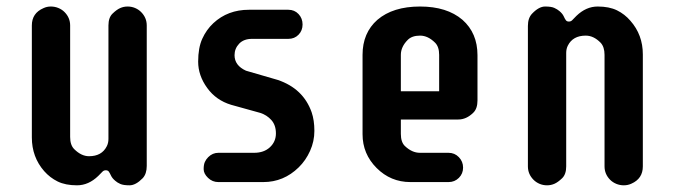

<svg xmlns="http://www.w3.org/2000/svg" viewBox="-20 -550 2038 580"><path d="M406.2 -513.7Q423.3 -496.6 423.3 -473.1V-48.8Q423.3 -24.9 411.1 -11.7Q390.1 9.8 371.3 9.8Q352.5 9.8 343.3 5.6Q334 1.5 328.1 -3.9Q318.8 -11.7 315.2 -19.8Q311.5 -27.8 308.6 -31.7Q305.7 -35.6 299.6 -35.6Q293.5 -35.6 289.6 -31.5Q285.6 -27.3 276.9 -18.6Q247.6 9.8 212.6 9.8Q177.7 9.8 154.3 -1.7Q130.9 -13.2 113.3 -33.2Q76.2 -75.7 76.2 -134.8V-473.1Q76.2 -510.3 111.3 -525.4Q121.6 -530.3 133.5 -530.3Q145.5 -530.3 156.2 -525.9Q167 -521.5 174.8 -513.7Q191.9 -496.6 191.9 -473.1V-136.2Q191.9 -111.8 204.1 -99.6Q225.6 -78.1 249 -78.1Q287.6 -78.1 302.7 -108.4Q307.6 -118.2 307.6 -130.4V-473.1Q307.6 -497.1 320.1 -509Q332.5 -521 343 -525.6Q353.5 -530.3 365.5 -530.3Q377.4 -530.3 387.9 -525.9Q398.4 -521.5 406.2 -513.7Z M608.9 -75.2Q622.1 -88.4 639.6 -88.4H747.6Q777.3 -88.4 795.4 -105.2Q813.5 -122.1 813.5 -147Q813.5 -171.9 799.8 -187.3Q786.1 -202.6 766.1 -209L678.2 -233.4Q632.8 -247.1 606 -284.2Q578.6 -321.8 578.6 -363.8Q578.6 -405.8 591.1 -433.1Q603.5 -460.4 624.5 -480Q668 -520.5 731.9 -520.5H851.1Q869.6 -520.5 881.8 -507.6Q894 -494.6 894 -476.1Q894 -457.5 881.8 -445.1Q869.6 -432.6 851.1 -432.6H741.2Q716.3 -432.6 702.4 -418Q688.5 -403.3 688.5 -383.3Q688.5 -352.1 723.1 -336.4L818.8 -308.6Q896 -282.7 921.4 -210.9Q929.7 -186.5 929.7 -154.8Q929.7 -123 916.7 -94.2Q903.8 -65.4 882.3 -44.4Q836.9 0 775.4 0H639.6Q621.6 0 608.4 -12.7Q595.2 -25.4 595.2 -39.1Q595.2 -52.7 598.9 -60.8Q602.5 -68.8 608.9 -75.2Z M1335 0H1219.7Q1160.2 0 1117.7 -42.5Q1075.2 -85 1075.2 -144.5V-384.3Q1075.2 -450.7 1120.1 -490.2Q1167 -530.3 1249 -530.3Q1330.1 -530.3 1377 -490.2Q1422.4 -450.2 1422.4 -383.3V-246.6Q1422.4 -222.2 1410.2 -210Q1389.2 -189 1364.3 -189H1190.9V-145.5Q1190.9 -120.6 1203.1 -108.9Q1224.6 -88.4 1248.5 -88.4H1335Q1353.5 -88.4 1366.2 -75.2Q1378.9 -62 1378.9 -43.7Q1378.9 -25.4 1366.2 -12.7Q1353.5 0 1335 0ZM1306.6 -384.3Q1306.6 -408.7 1294.4 -420.9Q1272.9 -442.4 1249 -442.4Q1224.6 -442.4 1211.9 -429.7Q1190.9 -408.7 1190.9 -384.3V-274.4H1306.6Z M1591.8 -6.8Q1574.7 -23.9 1574.7 -47.4V-471.7Q1574.7 -495.6 1587.4 -508.8Q1607.9 -530.3 1626.7 -530.3Q1645.5 -530.3 1654.5 -526.1Q1663.6 -522 1669.9 -516.6Q1679.2 -508.8 1682.9 -500.7Q1686.5 -492.7 1689.5 -488.8Q1692.4 -484.9 1698.5 -484.9Q1704.6 -484.9 1708.5 -489Q1712.4 -493.2 1721.2 -502Q1750.5 -530.3 1785.4 -530.3Q1820.3 -530.3 1843.8 -518.8Q1867.2 -507.3 1884.3 -487.3Q1921.9 -444.8 1921.9 -385.7V-47.4Q1921.9 -10.3 1887.2 4.9Q1876.5 9.8 1864.5 9.8Q1852.5 9.8 1841.8 5.4Q1831.1 1 1823.2 -6.8Q1806.2 -23.9 1806.2 -47.4V-384.3Q1806.2 -408.2 1794.4 -420.9Q1773.4 -442.4 1749.5 -442.4Q1710.4 -442.4 1695.3 -412.1Q1690.4 -402.3 1690.4 -390.1V-47.4Q1690.4 -23.4 1678 -11.5Q1665.5 0.5 1655 5.1Q1644.5 9.8 1632.6 9.8Q1620.6 9.8 1610.1 5.4Q1599.6 1 1591.8 -6.8Z"/></svg>

Font: Supermercado
Style: Regular
Weight: 400
Designer: James Grieshaber
Foundry: James Grieshaber
Version: Version 1.002